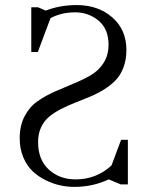

<svg xmlns="http://www.w3.org/2000/svg" viewBox="-20 -731 582 761"><path d="M486.8 0H459L411.1 -20Q347.2 9.8 274.9 9.8Q247.6 9.8 219.5 3.9Q191.4 -2 161.9 -16.4Q132.3 -30.8 109.6 -52Q86.9 -73.2 72.5 -107.2Q58.1 -141.1 58.1 -183.1Q58.1 -233.4 77.6 -270.5Q97.2 -307.6 128.2 -329.3Q159.2 -351.1 196.5 -367.7Q233.9 -384.3 271.5 -399.7Q309.1 -415 340.1 -433.1Q371.1 -451.2 390.6 -481.7Q410.2 -512.2 410.2 -554.2Q410.2 -616.2 370.6 -649.2Q331.1 -682.1 277.8 -682.1Q223.6 -682.1 180.2 -659.2L129.9 -524.9H104V-702.1H130.9L161.1 -689Q217.8 -710.9 284.2 -710.9Q369.1 -710.9 425 -662.1Q481 -613.3 481 -533.2Q481 -493.7 469 -462.6Q457 -431.6 436.8 -411.4Q416.5 -391.1 390.1 -375Q363.8 -358.9 334.7 -346.9Q305.7 -335 276.9 -323.7Q248 -312.5 221.7 -298.8Q195.3 -285.2 175 -268.6Q154.8 -252 142.8 -226.3Q130.9 -200.7 130.9 -168Q130.9 -98.1 173.3 -59.1Q215.8 -20 279.8 -20Q361.8 -20 421.9 -75.2L460 -176.8H486.8Z"/></svg>

Font: Dihjauti
Style: Regular
Weight: 400
Designer: T. Christopher White
Version: Version 3.0.0